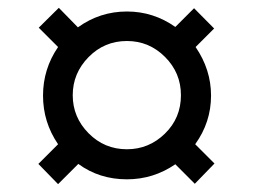

<svg xmlns="http://www.w3.org/2000/svg" viewBox="-20 -576 640 486"><path d="M88.9 -334Q88.9 -401.4 127 -457L78.1 -505.9L128.9 -556.2L177.2 -506.8Q232.9 -546.9 301.3 -546.9Q368.2 -546.9 423.8 -507.8L471.2 -555.2L522 -503.9L475.1 -457Q514.2 -399.9 514.2 -334Q514.2 -266.6 474.1 -210.9L522.9 -162.1L473.1 -110.8L423.8 -160.2Q368.2 -122.1 301.3 -122.1Q231.4 -122.1 178.2 -161.1L127 -109.9L77.1 -161.1L127 -210.9Q88.9 -266.6 88.9 -334ZM164.1 -335Q164.1 -279.3 204.1 -238.8Q244.1 -198.2 301.3 -198.2Q356.9 -198.2 397.5 -237.8Q438 -277.3 438 -335Q438 -391.6 397.7 -431.9Q357.4 -472.2 301.3 -472.2Q244.1 -472.2 204.1 -431.4Q164.1 -390.6 164.1 -335Z"/></svg>

Font: Courier New
Style: Regular
Weight: 400
Designer: Steve Matteson
Foundry: Ascender Corporation
Version: Version 2.00.3